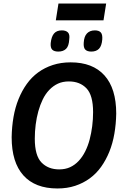

<svg xmlns="http://www.w3.org/2000/svg" viewBox="-20 -1060 701 1087"><path d="M305 7Q179 7 112.5 -67Q46 -141 46 -283Q47 -343 56.5 -397.5Q66 -452 85 -499Q104 -546 131.5 -584.5Q159 -623 196 -650Q233 -677 279 -692Q325 -707 380 -707Q505 -707 571.5 -633Q638 -559 638 -417Q637 -358 627.5 -303Q618 -248 599 -201Q580 -154 552.5 -115.5Q525 -77 488 -50Q451 -23 405.5 -8Q360 7 305 7ZM315 -101Q350 -101 377 -113.5Q404 -126 425.5 -149Q447 -172 462.5 -203Q478 -234 487.5 -270Q497 -306 502 -345.5Q507 -385 507 -425Q507 -521 469.5 -560Q432 -599 370 -599Q335 -599 308 -586.5Q281 -574 259 -551Q237 -528 222 -497Q207 -466 197 -430Q187 -394 182 -354.5Q177 -315 177 -275Q177 -179 215 -140Q253 -101 315 -101ZM497 -768Q474 -768 463 -779Q452 -790 454 -818Q456 -854 472.5 -871Q489 -888 517 -888Q540 -888 550.5 -876.5Q561 -865 559 -837Q556 -800 540.5 -784Q525 -768 497 -768ZM310 -768Q287 -768 276 -778.5Q265 -789 267 -816Q271 -853 286 -870.5Q301 -888 330 -888Q353 -888 364.5 -876.5Q376 -865 372 -837Q370 -799 354 -783.5Q338 -768 310 -768ZM296 -945 311 -1040H581L566 -945Z"/></svg>

Font: Georama ExtraCondensed Thin SemiBold
Style: Italic
Weight: 600
Italic angle: -9°
Version: Version 1.001